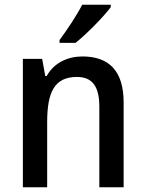

<svg xmlns="http://www.w3.org/2000/svg" viewBox="-20 -786 611 806"><path d="M445 -756V-766H325C302 -721 262 -661 230 -618V-606H297C344 -643 417 -718 445 -756ZM326 -549C265 -549 207 -523 176 -467H170L157 -539H76V0H178V-273C178 -400 209 -463 303 -463C369 -463 397 -421 397 -338V0H499V-356C499 -489 437 -549 326 -549Z"/></svg>

Font: Noto Sans Gujarati SemiCondensed Medium
Style: Regular
Weight: 500
Width: 4
Designer: Jelle Bosma - Monotype Design Team, Universal Thirst
Foundry: Monotype Imaging Inc.
Version: Version 2.106